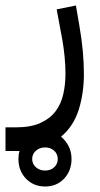

<svg xmlns="http://www.w3.org/2000/svg" viewBox="-80 -309 365 698"><path d="M84 369Q42 369 14.5 340.5Q-13 312 -13 269Q-13 252 -9 240H-60V154H-23Q32 154 67 138Q102 122 122 95.5Q142 69 150 33.5Q158 -2 158 -41Q158 -70 155 -101.5Q152 -133 147 -162L126 -275L196 -289L209 -213Q225 -121 225 -39Q225 29 206.5 89Q188 149 142 188Q159 202 169.5 222.5Q180 243 180 269Q180 312 153 340.5Q126 369 84 369ZM84 311Q104 311 117 299Q130 287 130 269Q130 251 117 239Q104 227 84 227Q64 227 50.5 239Q37 251 37 269Q37 287 50.5 299Q64 311 84 311Z"/></svg>

Font: IBM Plex Sans Arabic
Style: Regular
Weight: 400
Designer: Mike Abbink, Paul van der Laan, Pieter van Rosmalen, Wael Morcos, Khajak Apelian
Foundry: Bold Monday
Version: Version 1.1